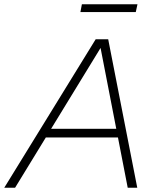

<svg xmlns="http://www.w3.org/2000/svg" viewBox="-64 -885 726 905"><path d="M-44 0 387 -700H446L583 0H538L492 -237H152L7 0ZM177 -278H484L410 -659ZM315 -828 322 -865H584L576 -828Z"/></svg>

Font: Red Hat Display VF
Style: Italic
Weight: 300
Italic angle: -12°
Designer: Pentagram, MCKL
Foundry: Pentagram, MCKL
Version: Version 1.023